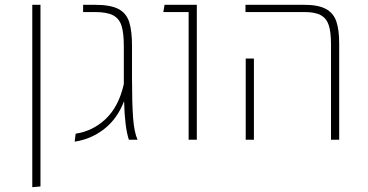

<svg xmlns="http://www.w3.org/2000/svg" viewBox="-20 -580 1527 797"><path d="M114 -560H148V194L114 197Z M515 0Q498 -50 495 -160Q467 -87 412.5 -44.5Q358 -2 290 8L294 -25Q366 -36 419.5 -87Q473 -138 494 -231V-247V-388Q494 -443 484.5 -473Q475 -503 449.5 -516.5Q424 -530 374 -530H325V-560H375Q438 -560 471 -543Q504 -526 516 -489.5Q528 -453 528 -389V-252Q528 -151 532.5 -91Q537 -31 551 0Z M763 -530H658L663 -560H797V0H763Z M1354 -397Q1354 -446 1345 -474.5Q1336 -503 1312.5 -516.5Q1289 -530 1244 -530H999V-560H1244Q1301 -560 1332.5 -543Q1364 -526 1376 -491.5Q1388 -457 1388 -399V0H1354ZM1000 -337H1034V0H1000Z"/></svg>

Font: FiraGO UltraLight
Style: Regular
Weight: 200
Designer: bBox Type
Foundry: bBox Type GmbH
Version: Version 1.001